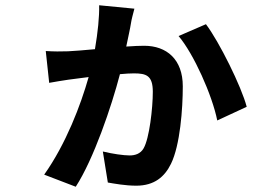

<svg xmlns="http://www.w3.org/2000/svg" viewBox="-20 -649 1040 730"><path d="M357 -629C358 -585 352 -527 341 -462C299 -458 261 -455 239 -454C211 -453 185 -453 154 -455L167 -334C189 -338 219 -343 240 -346C257 -348 285 -352 317 -356C287 -250 231 -102 148 15L268 61C336 -44 404 -244 436 -367C457 -369 476 -370 489 -370C536 -370 561 -362 561 -300C561 -238 548 -123 526 -85C514 -64 493 -58 473 -58C450 -58 408 -64 371 -73L390 45C414 49 456 57 498 57C567 57 606 23 630 -26C665 -97 675 -236 675 -321C675 -423 614 -475 528 -475C512 -475 488 -474 460 -472C467 -506 475 -541 478 -561C480 -575 486 -597 491 -616ZM659 -512C716 -445 787 -287 806 -191L918 -243C898 -320 813 -491 763 -557Z"/></svg>

Font: Noto Sans T Chinese Bold
Style: Bold
Weight: 700
Designer: Ryoko NISHIZUKA (kana & ideographs); Paul D. Hunt (Latin, Greek & Cyrillic); Wenlong ZHANG (bopomofo); Sandoll Communica
Foundry: Adobe Systems Incorporated
Version: Version 1.000;PS 1;hotconv 1.0.78;makeotf.lib2.5.61930